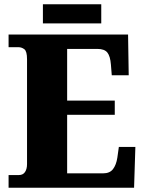

<svg xmlns="http://www.w3.org/2000/svg" viewBox="-20 -875 674 895"><path d="M20 0V-59H68Q87 -59 96.5 -73Q106 -87 106 -110V-599Q106 -636 93.5 -645.5Q81 -655 66 -655H20V-714H577L580 -524H501L497 -574Q494 -613 480.5 -630Q467 -647 434 -647H293V-406H515V-340H293V-67H461Q492 -67 507 -87Q522 -107 527 -140L534 -190H611L605 0ZM180 -766V-855H452V-766Z"/></svg>

Font: Noto Serif Armenian SemiCondensed Black
Style: Regular
Weight: 900
Width: 4
Designer: Monotype Design Team
Foundry: Monotype Imaging Inc.
Version: Version 2.008; ttfautohint (v1.8.4.7-5d5b)